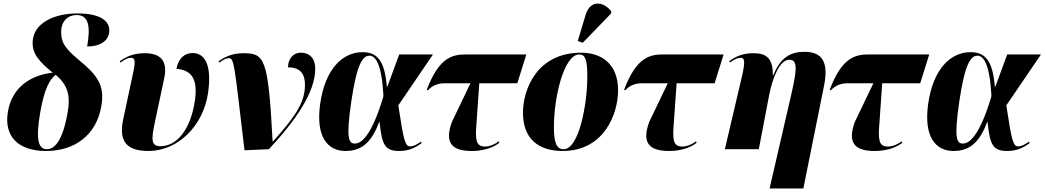

<svg xmlns="http://www.w3.org/2000/svg" viewBox="-20 -844 5908 1086"><path d="M240 10C402 10 525 -79 553 -243C575 -361 528 -420 433 -499C357 -562 326 -597 326 -660C325 -729 368 -759 413 -759C479 -759 494 -701 473 -581C540 -581 588 -607 597 -657C606 -710 571 -768 418 -768C287 -768 173 -715 165 -613C159 -537 207 -492 278 -433C147 -418 48 -346 25 -214C0 -71 85 10 240 10ZM245 0C198 0 180 -51 208 -211C231 -342 261 -395 295 -421C357 -367 382 -315 362 -205C335 -50 290 0 245 0Z M820 10C983 10 1129 -128 1157 -319C1181 -490 1131 -544 1069 -544C1024 -544 989 -514 978 -455C1047 -448 1102 -417 1083 -279C1058 -104 976 -17 888 -17C835 -17 835 -52 855 -148L909 -402C931 -505 883 -543 799 -543C745 -543 703 -530 658 -498L661 -490C691 -512 706 -517 721 -517C743 -517 747 -502 735 -441L677 -170C652 -52 688 10 820 10Z M1363 6 1501 0C1653 -163 1763 -322 1763 -455C1763 -518 1727 -546 1683 -546C1634 -546 1609 -506 1609 -463C1681 -463 1705 -424 1705 -363C1705 -260 1643 -177 1524 -44H1522C1497 -518 1477 -543 1355 -543C1287 -543 1244 -517 1216 -497L1221 -490C1247 -510 1263 -515 1274 -515C1306 -515 1305 -478 1363 6Z M1934 10C2033 10 2084 -47 2125 -154H2127C2140 -28 2155 10 2238 10C2296 10 2335 -12 2365 -35L2361 -43C2338 -26 2318 -16 2301 -16C2272 -16 2264 -43 2233 -248L2429 -536H2238L2171 -354H2168C2156 -508 2108 -549 2030 -549C1919 -549 1819 -455 1791 -257C1764 -65 1837 10 1934 10ZM1988 -32C1951 -32 1937 -62 1967 -270C1998 -481 2031 -529 2070 -529C2105 -529 2140 -478 2149 -300C2089 -98 2032 -32 1988 -32Z M2648 10C2698 10 2759 -1 2804 -36L2801 -45C2785 -31 2752 -15 2723 -15C2670 -15 2668 -57 2675 -145L2691 -373H2906L2957 -536H2614C2541 -536 2463 -521 2394 -336L2400 -333C2426 -361 2457 -373 2496 -373H2641L2536 -154C2496 -44 2527 10 2648 10Z M3276 -602 3436 -767 3438 -779C3395 -836 3320 -847 3293 -762L3248 -612ZM3162 10C3398 10 3476 -201 3476 -333C3476 -484 3381 -546 3267 -546C3019 -546 2938 -341 2938 -206C2938 -60 3025 10 3162 10ZM3168 0C3131 0 3113 -31 3113 -123C3113 -302 3172 -536 3256 -536C3292 -536 3302 -503 3302 -411C3302 -255 3255 0 3168 0Z M3764 10C3814 10 3875 -1 3920 -36L3917 -45C3901 -31 3868 -15 3839 -15C3786 -15 3784 -57 3791 -145L3807 -373H4022L4073 -536H3730C3657 -536 3579 -521 3510 -336L3516 -333C3542 -361 3573 -373 3612 -373H3757L3652 -154C3612 -44 3643 10 3764 10Z M4333 222H4524L4641 -359C4668 -493 4631 -551 4530 -551C4454 -551 4394 -520 4355 -420H4351C4353 -519 4310 -543 4241 -543C4189 -543 4148 -530 4105 -498L4108 -490C4139 -512 4154 -517 4169 -517C4192 -517 4197 -498 4175 -405L4080 0H4272L4330 -303C4349 -405 4391 -506 4444 -506C4491 -506 4489 -458 4458 -320Z M4927 10C4977 10 5038 -1 5083 -36L5080 -45C5064 -31 5031 -15 5002 -15C4949 -15 4947 -57 4954 -145L4970 -373H5185L5236 -536H4893C4820 -536 4742 -521 4673 -336L4679 -333C4705 -361 4736 -373 4775 -373H4920L4815 -154C4775 -44 4806 10 4927 10Z M5373 10C5472 10 5523 -47 5564 -154H5566C5579 -28 5594 10 5677 10C5735 10 5774 -12 5804 -35L5800 -43C5777 -26 5757 -16 5740 -16C5711 -16 5703 -43 5672 -248L5868 -536H5677L5610 -354H5607C5595 -508 5547 -549 5469 -549C5358 -549 5258 -455 5230 -257C5203 -65 5276 10 5373 10ZM5427 -32C5390 -32 5376 -62 5406 -270C5437 -481 5470 -529 5509 -529C5544 -529 5579 -478 5588 -300C5528 -98 5471 -32 5427 -32Z"/></svg>

Font: Noto Serif Display SemiCondensed Black
Style: Italic
Weight: 900
Width: 4
Italic angle: -12°
Designer: Monotype Design Team
Foundry: Monotype Imaging Inc.
Version: Version 2.009